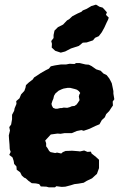

<svg xmlns="http://www.w3.org/2000/svg" viewBox="-20 -787 533 828"><path d="M191 21 180 18 156 17 149 7 135 4 117 3 103 -7 91 -18 84 -21 74 -30 67 -44 52 -55 51 -69 41 -80 39 -93 34 -108 20 -119 26 -132 22 -144 21 -164 19 -187 18 -203 23 -224 20 -239 28 -250 32 -273V-292L41 -309L43 -320L51 -339L50 -351L64 -363L71 -380L85 -395L90 -409L92 -420L105 -432L121 -444L127 -453L141 -462L156 -472L177 -484L191 -491L199 -501L217 -505L243 -509H265L280 -512L301 -511L308 -515H324L349 -509L363 -508L375 -502L385 -495L395 -488L414 -482L426 -470L440 -463L451 -449L456 -440L462 -428L466 -409L469 -394V-383L473 -359L466 -349L467 -332L460 -322L451 -308L438 -295L432 -281L419 -269L409 -251L392 -244L367 -232L341 -223L331 -226L311 -222L290 -213H275H259L241 -210L228 -211L199 -207L188 -195L175 -181L179 -169V-156L185 -148L192 -136L198 -131L218 -127L226 -129L244 -125L251 -131L263 -136L291 -137L317 -135L325 -134L343 -138L357 -132L372 -133L375 -125L394 -110L407 -98V-84V-62L398 -37L390 -30L377 -18L354 -7L341 1L318 5L301 7L285 12L262 18L246 19L223 16L217 21ZM219 -318H227L240 -321H246L255 -323L270 -322L281 -325L290 -329L301 -330L310 -336L316 -344L323 -355L320 -371L322 -379L326 -386L320 -394L312 -400L303 -403L295 -405L283 -408H271L254 -405L246 -402L233 -396L226 -390L219 -384L213 -374L210 -361L206 -352L202 -339L204 -331L209 -322ZM242 -560 218 -568 203 -582 204 -598 201 -610 211 -623V-636L215 -655L230 -670L252 -681L269 -699L278 -704L292 -717L315 -729L331 -736L337 -742L354 -749L374 -761L394 -767L409 -758L423 -754L441 -734L437 -723L449 -711L446 -702L440 -690L430 -668L419 -648L406 -631L390 -624L381 -613L354 -604L337 -603L320 -589L286 -578L261 -565Z"/></svg>

Font: Winky Rough
Style: Bold Italic
Weight: 700
Italic angle: -8.97852°
Designer: Simon Atzbach
Foundry: typofactur
Version: Version 1.206; ttfautohint (v1.8.4.7-5d5b)